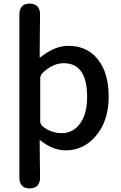

<svg xmlns="http://www.w3.org/2000/svg" viewBox="-20 -817 670 1060"><path d="M144 223Q87 223 87 163V-737Q87 -797 144 -797Q202 -796 201 -736L199 -503Q199 -498 203 -501Q283 -564 357 -564Q463 -564 522 -487Q580 -413 580 -284Q580 -148 508 -65Q441 13 343 13Q271 13 203 -42Q199 -45 199 -40L201 162Q202 222 144 223ZM461 -282Q461 -468 332 -468Q270 -468 214 -413Q202 -401 202 -384V-148Q202 -132 214 -121Q260 -82 321.5 -82Q383 -82 422 -135Q461 -188 461 -282Z"/></svg>

Font: Resource Han Rounded TW Medium
Style: Regular
Weight: 500
Designer: Cyano Hao (round all glyphs); Ryoko NISHIZUKA 西塚涼子 (kana, bopomofo & ideographs); Paul D. Hunt (Latin, Greek & Cyrillic)
Foundry: Cyano Hao
Version: 0.990